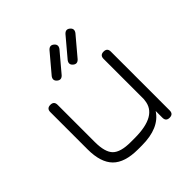

<svg xmlns="http://www.w3.org/2000/svg" viewBox="-180 -825 969 969"><g transform="rotate(-45 304.5 -340.5)"><path d="M217 -569 303 -671Q320 -689 338 -674Q356 -659 342 -639L256 -537Q239 -519 221 -534Q203 -549 217 -569ZM331 -569 417 -671Q434 -689 452 -674Q470 -659 456 -639L370 -537Q353 -519 335 -534Q317 -549 331 -569ZM84 -446Q84 -472 110 -472Q136 -472 136 -446V-180Q136 -108 164 -80Q192 -52 264 -52H292Q454 -52 463 -151Q463 -156 464 -158V-446Q464 -472 490 -472Q516 -472 516 -446V-26Q516 0 490 0Q464 0 464 -26V-74Q416 0 292 0H264Q170 0 127 -43.5Q84 -87 84 -180Z"/></g></svg>

Font: Jura
Style: Regular
Weight: 400
Designer: Daniel Johnson, Alexei Vanyashin
Foundry: Daniel Johnson
Version: Version 5.103